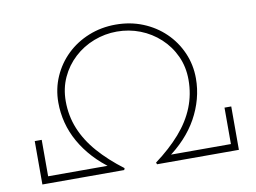

<svg xmlns="http://www.w3.org/2000/svg" viewBox="-71 -737 1122 841"><g transform="rotate(-10 490.0 -317.0)"><path d="M58 0V-31H372L366 -18Q322 -49 288 -86Q254 -123 230.5 -164.5Q207 -206 195.5 -250.5Q184 -295 184 -341Q184 -402 207.5 -455.5Q231 -509 272.5 -549Q314 -589 370 -611.5Q426 -634 490 -634Q555 -634 610.5 -611.5Q666 -589 707.5 -549Q749 -509 772.5 -455.5Q796 -402 796 -341Q796 -295 784 -250.5Q772 -206 749 -164.5Q726 -123 691.5 -86Q657 -49 613 -18L608 -31H923V0H563L560 -8Q626 -57 671.5 -109Q717 -161 740 -218.5Q763 -276 763 -341Q763 -398 741 -446Q719 -494 680.5 -529.5Q642 -565 593 -584Q544 -603 490 -603Q437 -603 387.5 -584Q338 -565 299.5 -529.5Q261 -494 239 -446Q217 -398 217 -341Q217 -276 240.5 -218.5Q264 -161 309.5 -109Q355 -57 420 -8L417 0ZM53 0V-193H84V0ZM897 0V-193H927V0Z"/></g></svg>

Font: BioRhyme SemiExpanded ExtraLight
Style: Regular
Weight: 250
Width: 6
Designer: Aoife Mooney
Foundry: Aoife Mooney Type
Version: Version 1.600;gftools[0.9.33]